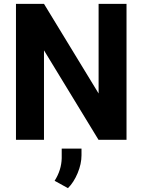

<svg xmlns="http://www.w3.org/2000/svg" viewBox="-20 -731 746 1004"><path d="M641.6 0H495.1L210 -467.8V0H63.5V-710.9H210L495.6 -242.2V-710.9H641.6ZM335.4 252.9 265.6 214.4Q301.3 158.2 302.7 96.2V45.9H406.2V80.6Q406.2 126 386 174.3Q365.7 222.7 335.4 252.9Z"/></svg>

Font: RobotoInd
Style: Bold
Weight: 700
Designer: Google
Version: Version 2.001150; 2014